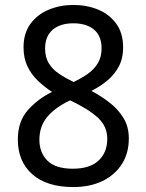

<svg xmlns="http://www.w3.org/2000/svg" viewBox="-20 -745 591 775"><path d="M276 10Q169 10 110.5 -41.5Q52 -93 52 -182Q52 -255 92.5 -300.5Q133 -346 190 -374Q158 -395 132 -420Q106 -445 90.5 -478Q75 -511 75 -554Q75 -611 103 -649Q131 -687 177 -706Q223 -725 276 -725Q331 -725 376.5 -706Q422 -687 449.5 -649Q477 -611 477 -553Q477 -510 460 -477.5Q443 -445 414.5 -421Q386 -397 349 -378Q387 -358 421.5 -331.5Q456 -305 478 -269.5Q500 -234 500 -186Q500 -126 471.5 -82Q443 -38 393 -14Q343 10 276 10ZM274 -64Q343 -64 378 -97Q413 -130 413 -185Q413 -235 375 -270Q337 -305 263 -340Q202 -311 170.5 -273Q139 -235 139 -181Q139 -129 171.5 -96.5Q204 -64 274 -64ZM277 -414Q309 -429 334.5 -447Q360 -465 375 -490Q390 -515 390 -550Q390 -600 359.5 -625.5Q329 -651 275 -651Q241 -651 215.5 -639.5Q190 -628 176 -605.5Q162 -583 162 -550Q162 -514 177 -489.5Q192 -465 218 -447.5Q244 -430 277 -414Z"/></svg>

Font: kannada25
Style: Book
Weight: 400
Designer: Jelle Bosma - Monotype Design Team
Foundry: Monotype Imaging Inc.
Version: Version 2.003